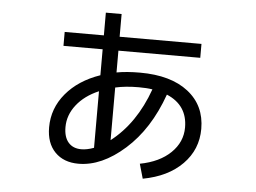

<svg xmlns="http://www.w3.org/2000/svg" viewBox="-50 -699 1100 825"><g transform="rotate(5 500.0 -286.5)"><path d="M576 -1Q660 -17 708 -63.5Q756 -110 756 -173Q756 -269 666 -307Q612 -155 512.5 -66.5Q413 22 313 22Q249 22 211.5 -16.5Q174 -55 174 -123Q174 -205 227.5 -269Q281 -333 374 -365V-477H205V-537H374V-635H442V-537H795V-477H442V-383Q485 -391 543 -391Q676 -391 751 -332.5Q826 -274 826 -173Q826 -84 764 -21Q702 42 594 62ZM602 -324Q578 -328 543 -328Q486 -328 442 -318V-91Q548 -173 602 -324ZM374 -296Q313 -270 278.5 -226Q244 -182 244 -130Q244 -87 264 -64Q284 -41 320 -41Q344 -41 374 -52Z"/></g></svg>

Font: Mplus 1p
Style: Regular
Weight: 400
Version: Version 1.061